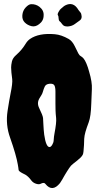

<svg xmlns="http://www.w3.org/2000/svg" viewBox="-20 -906 496 952"><path d="M128.9 -712.9Q172.9 -743.2 252 -736.3Q284.2 -733.4 320.3 -712.9Q337.9 -703.1 350.6 -677.2Q363.3 -651.4 368.2 -641.6Q373 -631.8 380.9 -627.4Q388.7 -623 395 -615.2Q401.4 -607.4 408.7 -590.3Q416 -573.2 421.9 -550.8Q437.5 -499 435.5 -463.9Q433.6 -428.7 432.6 -392.6Q430.7 -328.1 419.9 -299.8Q409.2 -271.5 403.8 -252.4Q398.4 -233.4 397.5 -217.8Q396.5 -202.1 396.5 -187.5Q394.5 -148.4 391.1 -140.6Q387.7 -132.8 379.9 -125Q372.1 -117.2 362.8 -109.9Q353.5 -102.5 344.7 -95.7Q335.9 -88.9 332 -84.5Q328.1 -80.1 322.8 -72.3Q317.4 -64.5 312 -55.7Q306.6 -46.9 302.2 -39.6Q297.9 -32.2 295.9 -28.8Q293.9 -25.4 289.1 -16.6Q284.2 -7.8 277.3 2Q239.3 48.8 205.1 5.9Q202.1 1 195.8 1Q189.5 1 181.2 5.4Q172.9 9.8 158.2 4.9Q143.6 0 135.3 -11.2Q127 -22.5 119.6 -29.3Q112.3 -36.1 105.5 -40Q98.6 -43.9 91.8 -46.9Q73.2 -56.6 72.3 -63Q71.3 -69.3 70.8 -75.2Q70.3 -81.1 68.4 -89.8Q60.5 -136.7 30.3 -222.7Q6.8 -287.1 17.6 -356.4Q25.4 -407.2 32.2 -441.4Q43 -493.2 40.5 -513.7Q38.1 -534.2 36.6 -546.4Q35.2 -558.6 35.2 -571.3Q35.2 -584 39.1 -601.1Q43 -618.2 59.1 -632.3Q75.2 -646.5 86.9 -660.6Q98.6 -674.8 107.4 -689.5Q116.2 -704.1 128.9 -712.9ZM177.7 -421.9Q161.1 -397.5 173.8 -371.1Q192.4 -333 193.4 -320.8Q194.3 -308.6 195.3 -285.6Q196.3 -262.7 199.2 -238.3Q208 -176.8 225.6 -176.8Q235.4 -176.8 244.1 -199.2Q246.1 -204.1 246.6 -215.8Q247.1 -227.5 250 -243.2Q260.7 -298.8 258.3 -320.3Q255.9 -341.8 255.4 -358.4Q254.9 -375 254.9 -392.6V-452.1Q254.9 -473.6 249.5 -482.9Q244.1 -492.2 226.1 -490.7Q208 -489.3 202.1 -477.1Q196.3 -464.8 193.4 -453.6Q190.4 -442.4 186 -435.5Q181.6 -428.7 177.7 -421.9ZM175.8 -872.1Q198.2 -854.5 196.3 -829.1Q196.3 -802.7 173.8 -786.1Q155.3 -771.5 135.7 -776.4Q116.2 -781.2 102.5 -794.9Q88.9 -808.6 90.8 -831.1Q92.8 -853.5 107.4 -869.1Q122.1 -884.8 134.3 -885.3Q146.5 -885.7 156.7 -882.3Q167 -878.9 175.8 -872.1ZM302.7 -878.9Q343.8 -900.4 369.1 -856.4Q373 -850.6 378.4 -844.7Q383.8 -838.9 384.8 -825.2Q385.7 -811.5 375 -804.2Q364.3 -796.9 350.6 -786.6Q336.9 -776.4 317.4 -774.9Q297.9 -773.4 289.6 -784.7Q281.2 -795.9 280.8 -795.9Q280.3 -795.9 275.4 -800.8Q270.5 -805.7 270.5 -815.9Q270.5 -826.2 267.1 -830.6Q263.7 -835 270.5 -847.2Q277.3 -859.4 282.2 -862.8Q287.1 -866.2 291.5 -870.6Q295.9 -875 302.7 -878.9Z"/></svg>

Font: Creepster Caps
Style: Regular
Weight: 400
Designer: Font Diner, Inc
Foundry: Font Diner, Inc
Version: Version 1.000